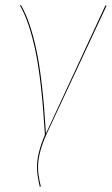

<svg xmlns="http://www.w3.org/2000/svg" viewBox="-20 -540 437 752"><path d="M160 -17 393 -519 397 -517 162 -14Q129 59 129 115Q129 148 140 190L136 192Q125 148 125 114Q125 60 156 -12Q143 -227 118.5 -342Q94 -457 58 -519L62 -520Q98 -459 122.5 -344.5Q147 -230 160 -17Z"/></svg>

Font: Fira Sans Condensed Four
Style: Italic
Weight: 100
Width: 3
Italic angle: -8°
Designer: bBox Type GmbH & Carrois Corporate GbR & Edenspiekermann AG
Foundry: bBox Type GmbH & Carrois Corporate GbR & Edenspiekermann AG
Version: Version 4.301